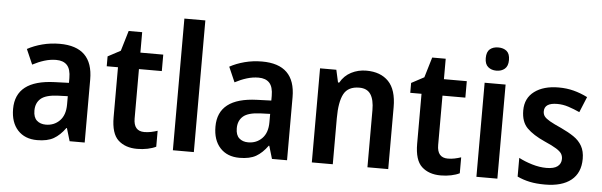

<svg xmlns="http://www.w3.org/2000/svg" viewBox="-49 -927 3462 1104"><g transform="rotate(5 1682.0 -375.0)"><path d="M274 -553Q466 -553 466 -364V0H379L357 -74H354Q323 -31 287 -10.5Q251 10 192 10Q121 10 80 -34.5Q39 -79 39 -157Q39 -323 263 -331L346 -334V-361Q346 -413 324.5 -436Q303 -459 262 -459Q228 -459 194 -448.5Q160 -438 126 -420L88 -507Q126 -528 174 -540.5Q222 -553 274 -553ZM289 -255Q219 -252 190.5 -227Q162 -202 162 -158Q162 -119 182 -101Q202 -83 234 -83Q282 -83 314 -115.5Q346 -148 346 -209V-257Z M802 -90Q822 -90 841 -94Q860 -98 878 -104V-12Q858 -2 829.5 4Q801 10 769 10Q701 10 660 -27.5Q619 -65 619 -160V-448H554V-505L627 -544L662 -661H740V-543H872V-448H740V-163Q740 -90 802 -90Z M1096 0H975V-760H1096Z M1442 -553Q1634 -553 1634 -364V0H1547L1525 -74H1522Q1491 -31 1455 -10.5Q1419 10 1360 10Q1289 10 1248 -34.5Q1207 -79 1207 -157Q1207 -323 1431 -331L1514 -334V-361Q1514 -413 1492.5 -436Q1471 -459 1430 -459Q1396 -459 1362 -448.5Q1328 -438 1294 -420L1256 -507Q1294 -528 1342 -540.5Q1390 -553 1442 -553ZM1457 -255Q1387 -252 1358.5 -227Q1330 -202 1330 -158Q1330 -119 1350 -101Q1370 -83 1402 -83Q1450 -83 1482 -115.5Q1514 -148 1514 -209V-257Z M2044 -553Q2126 -553 2172 -505.5Q2218 -458 2218 -357V0H2098V-330Q2098 -390 2077.5 -421Q2057 -452 2012 -452Q1947 -452 1922.5 -406Q1898 -360 1898 -266V0H1777V-543H1871L1887 -471H1894Q1917 -512 1957 -532.5Q1997 -553 2044 -553Z M2554 -90Q2574 -90 2593 -94Q2612 -98 2630 -104V-12Q2610 -2 2581.5 4Q2553 10 2521 10Q2453 10 2412 -27.5Q2371 -65 2371 -160V-448H2306V-505L2379 -544L2414 -661H2492V-543H2624V-448H2492V-163Q2492 -90 2554 -90Z M2788 -752Q2818 -752 2836.5 -736.5Q2855 -721 2855 -685Q2855 -650 2836 -634Q2817 -618 2788 -618Q2759 -618 2740 -634Q2721 -650 2721 -685Q2721 -721 2739.5 -736.5Q2758 -752 2788 -752ZM2848 -543V0H2727V-543Z M3327 -156Q3327 -75 3274 -32.5Q3221 10 3123 10Q3073 10 3035 2Q2997 -6 2963 -22V-130Q2997 -112 3040 -99Q3083 -86 3123 -86Q3167 -86 3187.5 -102Q3208 -118 3208 -145Q3208 -162 3200 -175Q3192 -188 3169 -202.5Q3146 -217 3100 -237Q3033 -267 2997.5 -302.5Q2962 -338 2962 -404Q2962 -475 3014.5 -514Q3067 -553 3154 -553Q3200 -553 3240.5 -542.5Q3281 -532 3321 -512L3284 -422Q3251 -437 3219 -447.5Q3187 -458 3154 -458Q3080 -458 3080 -409Q3080 -392 3089 -380Q3098 -368 3121.5 -354.5Q3145 -341 3188 -322Q3231 -302 3262 -281Q3293 -260 3310 -230Q3327 -200 3327 -156Z"/></g></svg>

Font: Noto Sans Arabic UI SmCn SmBd
Style: Regular
Weight: 600
Width: 4
Designer: Monotype Design Team, Nadine Chahine and Nizar Qandah
Foundry: Monotype Imaging Inc.
Version: Version 2.010; ttfautohint (v1.8.4.7-5d5b)